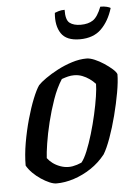

<svg xmlns="http://www.w3.org/2000/svg" viewBox="-52 -747 565 788"><g transform="rotate(-5 231.0 -353.5)"><path d="M149 0Q137 0 120.5 -7Q104 -14 86 -26Q68 -38 53 -53Q38 -68 29 -84Q29 -128 37.5 -177Q46 -226 59 -272.5Q72 -319 86.5 -355Q101 -391 113 -408Q123 -419 145 -434.5Q167 -450 195.5 -465Q224 -480 255.5 -490Q287 -500 316 -500Q330 -500 349 -492Q368 -484 387 -471.5Q406 -459 420 -446.5Q434 -434 437 -425Q437 -395 429 -350Q421 -305 408.5 -256.5Q396 -208 381 -166.5Q366 -125 352 -102Q326 -69 292 -46.5Q258 -24 221 -12Q184 0 149 0ZM205 -63Q213 -63 221.5 -64.5Q230 -66 239.5 -69Q249 -72 258 -76Q270 -90 282.5 -120.5Q295 -151 306.5 -189.5Q318 -228 327 -268Q336 -308 341 -341Q346 -374 346 -393Q335 -405 321.5 -414.5Q308 -424 292.5 -430Q277 -436 259 -436Q246 -436 234 -433Q222 -430 208 -425Q186 -391 170 -345.5Q154 -300 142.5 -253Q131 -206 125 -167Q119 -128 118 -107Q126 -96 139 -86Q152 -76 169.5 -69.5Q187 -63 205 -63ZM296 -581Q241 -581 219.5 -613Q198 -645 203 -698Q207 -700 218.5 -703.5Q230 -707 244 -707Q243 -665 259.5 -652.5Q276 -640 305 -640Q336 -640 355.5 -653Q375 -666 391 -707Q407 -707 418 -704Q429 -701 433 -698Q417 -645 384.5 -613Q352 -581 296 -581Z"/></g></svg>

Font: Texturina Medium 12pt Medium
Style: Italic
Weight: 500
Italic angle: -11°
Version: Version 1.002